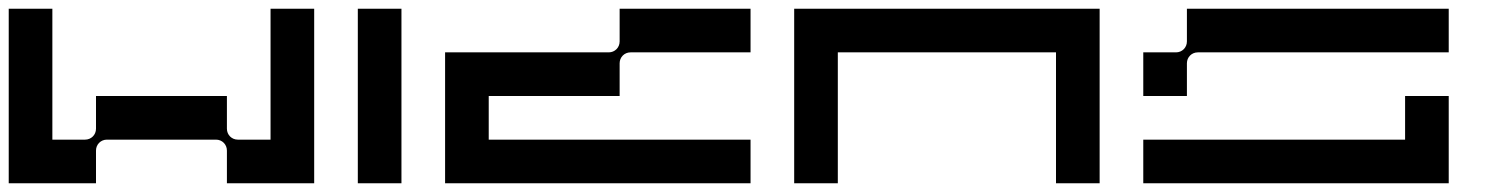

<svg xmlns="http://www.w3.org/2000/svg" viewBox="-20 -420 3440 440"><path d="M600 -400V-100H525C511 -100 500 -111 500 -125V-200H200V-125C200 -111 189 -100 175 -100H100V-400H0V0H200V-75C200 -89 211 -100 225 -100H475C489 -100 500 -89 500 -75V0H700V-400Z M800 -400V0H900V-400Z M1400 -200V-275C1400 -289 1411 -300 1425 -300H1700V-400H1400V-325C1400 -311 1389 -300 1375 -300H1000V0H1700V-100H1100V-200Z M2500 -400H1800V0H1900V-300H2400V0H2500Z M2700 -400V-325C2700 -311 2689 -300 2675 -300H2600V-200H2700V-275C2700 -289 2711 -300 2725 -300H3300V-400ZM3200 -100H2600V0H3300V-200H3200Z"/></svg>

Font: Broadcast
Style: Regular
Weight: 400
Designer: Mıchael Chrıstophersson
Foundry: Aeriform
Version: Version 1.000;PS 001.000;hotconv 1.0.88;makeotf.lib2.5.64775